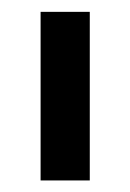

<svg xmlns="http://www.w3.org/2000/svg" viewBox="-20 -717 220 324"><path d="M48.5 -412.5V-697H131.5V-412.5Z"/></svg>

Font: HK Grotesk Medium
Style: Regular
Weight: 500
Designer: Alfredo Marco Pradil
Foundry: Hanken Design Co.
Version: Version 3.001;FEAKit 1.0